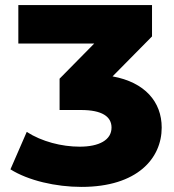

<svg xmlns="http://www.w3.org/2000/svg" viewBox="-20 -720 685 754"><path d="M300 14C519 14 615 -98 615 -219C615 -320 549 -397 422 -420L577 -577V-700H52V-549H350L214 -411V-288H298C381 -288 418 -262 418 -219C418 -170 369 -144 293 -144C222 -144 144 -164 85 -202L21 -55C91 -11 199 14 300 14Z"/></svg>

Font: Montserrat-Alt1 ExtBd
Style: Regular
Weight: 800
Designer: Differentunic
Foundry: Differentunic
Version: Version 7.222